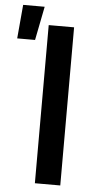

<svg xmlns="http://www.w3.org/2000/svg" viewBox="-106 -853 462 889"><g transform="rotate(5 125.5 -409.0)"><path d="M91 0V-735H209V0ZM-49 -661 -35 -818H65L34 -661Z"/></g></svg>

Font: Iosevka Aile
Style: Bold
Weight: 700
Designer: Belleve Invis
Foundry: Belleve Invis
Version: Version 28.0.1; ttfautohint (v1.8.4)